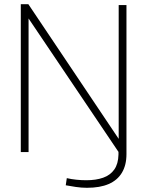

<svg xmlns="http://www.w3.org/2000/svg" viewBox="-20 -724 702 914"><path d="M79 0V-704H115L545 -63V-700H582V10Q582 62 560.5 98Q539 134 497.5 152Q456 170 394 170Q368 170 341 166Q314 162 293 158L298 124Q319 129 343.5 131.5Q368 134 391 134Q437 134 471 122Q505 110 524 83Q543 56 544 12V-1L116 -636V0Z"/></svg>

Font: Georama ExtraCondensed Thin ExtraLight
Style: Regular
Weight: 250
Version: Version 1.001